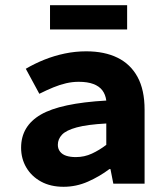

<svg xmlns="http://www.w3.org/2000/svg" viewBox="-20 -705 640 737"><path d="M224 12Q174 12 137.5 -8Q101 -28 81 -62Q61 -96 61 -138Q61 -221 136.5 -265Q212 -309 388 -319Q385 -342 373 -358Q361 -374 338.5 -382.5Q316 -391 282 -391Q258 -391 234 -385.5Q210 -380 184.5 -369.5Q159 -359 131 -345L79 -441Q113 -461 150.5 -476Q188 -491 228.5 -499.5Q269 -508 311 -508Q381 -508 431 -483.5Q481 -459 508 -409.5Q535 -360 535 -284V0H415L404 -56H400Q363 -28 318 -8Q273 12 224 12ZM271 -102Q304 -102 333 -115.5Q362 -129 388 -149V-231Q315 -227 274.5 -216Q234 -205 218 -188Q202 -171 202 -149Q202 -134 210.5 -123Q219 -112 234.5 -107Q250 -102 271 -102ZM172 -592V-685H468V-592Z"/></svg>

Font: Source Code Pro ExtraLight
Style: Bold
Weight: 700
Monospace: yes
Version: Version 1.018;hotconv 1.0.116;makeotfexe 2.5.65601